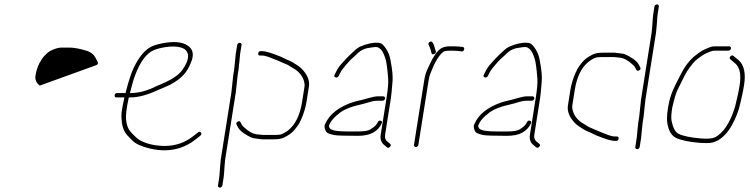

<svg xmlns="http://www.w3.org/2000/svg" viewBox="-20 -671 3416 875"><path d="M419.8 -374.5C426.1 -378.2 427.9 -382.7 425.5 -388L420.9 -397C417.9 -403.7 413.9 -410.6 408.6 -417.8C403.4 -425 394 -431.7 380.4 -438C356.1 -445.3 340.7 -449.3 334.3 -450C328.4 -450.7 323 -451.5 318.2 -452.5C313.3 -453.5 305.7 -454 295.4 -454H258.9C248.7 -454 236.4 -451 222 -445C212.3 -441 204.5 -436.7 198.4 -432C193.7 -427.3 189 -422.8 184.3 -418.5C179.6 -414.2 174.6 -407.7 169.2 -399C155.4 -379.2 146.3 -355.2 141.8 -327C138.8 -307.9 145.3 -292.6 161.5 -281Z M572.1 -247C577.5 -268.3 582.4 -286.7 586.8 -302C608.7 -370.6 636 -415.2 668.6 -436C680 -443.3 697.5 -449.3 720.9 -454C764.1 -462.4 797.2 -460.4 820 -448C845.8 -428.8 842.7 -396.8 810.8 -352C794.7 -329.5 763.7 -308.5 717.8 -289C709.9 -285.7 700.6 -281.7 689.9 -277C649.6 -257 612 -247 577.1 -247ZM511 -227H547C539.9 -195 535.6 -172.3 534.2 -159C532.7 -145.7 533 -132.3 534.8 -119C537 -91.7 546 -69.5 561.8 -52.5C568.9 -44.8 576.2 -37.3 583.8 -30C599 -14.8 625.7 -2.8 663.7 6C686.7 11.3 708.4 14 728.8 14C781.8 14 829.1 -2.3 870.5 -35L892.2 -52C898.3 -56.7 899.6 -61.5 896 -66.5C892.5 -71.5 887.7 -71.7 881.6 -67L859.9 -50C822.3 -20.7 779.5 -6 731.5 -6C688.6 -6 651.5 -14.2 620.1 -30.5C607.9 -36.8 592.3 -50.9 573.3 -72.7C563.6 -83.8 557.4 -100.9 554.6 -124C552.2 -144.4 556.3 -178.8 567 -227H574C609.3 -227 650 -237.7 696 -259C706.1 -263.7 718.9 -269.1 734.3 -275.3C749.8 -281.4 762.4 -287.8 772.1 -294.5C778.5 -298.8 784.8 -303 791.1 -307C797.4 -311 806.4 -319.2 818 -331.5C829.6 -343.8 839.8 -360.7 848.5 -382C866.2 -420.7 860.9 -448.3 832.7 -465C808.5 -480.5 770.6 -483.4 719 -473.5C692.9 -468.5 672.9 -461.5 659.2 -452.5C634.3 -436.2 611.5 -407 590.8 -365C578.3 -339.5 565.4 -300.2 552.1 -247H514.1C507.5 -247 503.6 -243.7 502.5 -237C501.5 -230.3 504.3 -227 511 -227Z M1178.9 -56H1229.9C1239.2 -56 1247.9 -56.5 1256.1 -57.5C1264.3 -58.5 1276.6 -65 1293.2 -77C1325.9 -102.8 1347.1 -146.1 1356.8 -207L1367.7 -276C1368.5 -280.7 1368.5 -285 1367.8 -289C1364.5 -315 1350.6 -336.7 1326.1 -354L1303.3 -368C1296.7 -372.7 1291 -375.8 1286.3 -377.5C1281.6 -379.2 1275.3 -381.8 1267.6 -385.5C1259.8 -389.2 1252.7 -392.3 1246.3 -394.8C1239.8 -397.3 1232.5 -400.2 1224.4 -403.5C1220.3 -405.2 1213 -408 1202.3 -412C1191.6 -416 1181.5 -418 1172.2 -418H1165.2C1158.5 -418 1155.7 -421.3 1156.8 -428C1157.8 -434.7 1161.7 -438 1168.4 -438H1175.4C1190.2 -438 1218.3 -429.5 1259.8 -412.5C1263.9 -410.8 1269.8 -408 1277.5 -404C1285.2 -400 1291.6 -397.2 1296.6 -395.5C1301.7 -393.8 1308.5 -390.3 1317 -385L1338.8 -371C1346.6 -365.7 1353.6 -359.5 1359.8 -352.5C1382.5 -327 1391.8 -301.5 1387.7 -276L1376.8 -207C1372.7 -181.3 1364.7 -154.6 1352.6 -127C1350 -121 1347 -115 1343.8 -109C1340.5 -103 1333.6 -93.4 1323.2 -80.3C1312.8 -67.1 1296.4 -55 1274 -44C1263.1 -38.7 1247.4 -36 1226.7 -36H1174.7C1172 -36 1161.6 -37.3 1143.3 -40C1132 -40 1114.4 -48.1 1090.4 -64.2C1077.3 -73.1 1068.2 -83 1062.9 -94L1058.3 -103C1055.2 -108.3 1056.7 -112.8 1063 -116.5C1069.2 -120.2 1073.6 -119.3 1076.1 -114L1080.6 -105C1083.1 -99.7 1087.3 -94.7 1093.3 -90C1112 -72.4 1130.3 -62.1 1148.3 -59ZM1071.2 -393 1067.1 -354 1063.1 -329 1054.5 -249.5 1006.1 56 1003.4 86C1001.8 112.7 1000.4 130 999.1 138L993.4 174C993 176.7 991.6 179 989.3 181C987 183 984.5 184 981.9 184C979.2 184 977 183 975.3 181C973.6 179 973 176.7 973.4 174L979.1 138C980 132.7 980.4 127.7 980.5 123C980.6 118.3 980.9 113 981.6 107C982.2 101 982.7 94.3 983.2 87L986.1 56L1034.4 -249L1043.1 -329L1047.1 -354L1051.2 -393L1054.3 -425L1060.8 -466C1061.2 -468.7 1062.6 -471 1064.9 -473C1067.2 -475 1069.7 -476 1072.4 -476C1075.1 -476 1077.2 -475 1078.9 -473C1080.6 -471 1081.2 -468.7 1080.8 -466L1074.3 -425Z M1735.2 -222C1735.6 -224.7 1735 -227 1733.3 -229C1731.6 -231 1729.4 -232 1726.7 -232H1701.7C1690.8 -232 1673.9 -228.6 1651.2 -221.8C1635.1 -217 1622.2 -213.7 1612.6 -212C1572.3 -202.3 1537.8 -186.6 1509.1 -165C1487.7 -148.8 1471.7 -128.5 1461 -104C1458.4 -98 1458.5 -90.5 1461.4 -81.5C1464.3 -72.5 1468.7 -66.7 1474.6 -64C1480.5 -61.3 1489.1 -58.7 1500.4 -56C1511.6 -53.3 1548.2 -52 1610.2 -52C1640.1 -52 1663.7 -57 1681.1 -67C1698.8 -77.2 1711.5 -90.8 1719.1 -108C1722.7 -114 1721.5 -118.2 1715.6 -120.5C1709.6 -122.8 1705.2 -121 1702.2 -115L1698.1 -108C1693.1 -99 1682.6 -89.9 1666.5 -80.5C1656.8 -74.8 1639.1 -72 1613.4 -72H1558.4C1544.1 -72 1530.7 -72.7 1518.2 -74C1496.6 -76.3 1484.1 -81.8 1480.8 -90.5C1479.2 -94.8 1478.9 -98 1479.8 -100L1486.5 -113.5C1488.9 -118.5 1494.2 -125.2 1502.1 -133.5C1510.1 -141.8 1516.3 -147.3 1520.8 -150C1535 -164.3 1558.6 -176.5 1591.5 -186.5C1599.2 -188.8 1609.4 -191.4 1622.1 -194.3C1634.8 -197.2 1650.2 -201.4 1668.3 -207C1679.1 -210.3 1689.2 -212 1698.6 -212H1723.6C1726.2 -212 1728.7 -213 1731.1 -215C1733.4 -217 1734.7 -219.3 1735.2 -222ZM1508.9 -318.5C1514.9 -316.2 1519.8 -318.3 1523.5 -325L1529.4 -337C1535.9 -349.5 1544.7 -361.8 1555.7 -374C1561.8 -380.7 1566.9 -386.3 1570.9 -391C1575 -395.7 1579.7 -400.3 1585.1 -405C1590.6 -409.7 1596.4 -415 1602.7 -421C1619.5 -439.5 1639.5 -450.2 1662.7 -453C1668.2 -453.7 1673.7 -454.5 1679.1 -455.5C1684.6 -456.5 1690.4 -456.8 1696.3 -456.5C1702.2 -456.2 1708.8 -452.4 1716.1 -445.1C1723.3 -437.9 1730.3 -423.6 1736.9 -402.4C1741.5 -387.9 1745.5 -357.9 1749 -312.3C1750.4 -293.9 1747.8 -264.1 1741.3 -223L1715 -57C1711.7 -36.1 1717.5 -20.1 1732.4 -9L1743 0C1747.7 4 1752.5 3.3 1757.3 -2C1762.2 -7.3 1762.2 -12 1757.5 -16L1746 -25C1736.5 -32.5 1732.8 -43.1 1735 -57L1761.3 -223C1763.3 -235.7 1765.9 -261.6 1768.9 -300.7C1770.7 -323.2 1768 -353 1760.8 -390C1756.6 -420.6 1744.7 -446.3 1725 -467C1719.2 -473 1711.4 -476 1701.4 -476C1680.4 -477.8 1654.2 -472.2 1623 -459.4C1613.9 -455.7 1602.7 -447.4 1589.3 -434.5C1583.4 -428.8 1577.7 -423.5 1572.3 -418.5C1566.8 -413.5 1561.9 -408.5 1557.4 -403.5C1552.9 -398.5 1545.7 -390.5 1535.6 -379.4C1525.5 -368.3 1517.4 -356.1 1511.3 -343L1505.4 -331C1501.8 -325 1503 -320.8 1508.9 -318.5Z M1957.7 -424.5C1964.4 -426.8 1967.3 -431 1966.2 -437C1961.2 -454.7 1958.1 -464.7 1957 -467L1951.5 -477C1949.1 -482.3 1944.7 -483.3 1938.5 -480C1932.3 -476.7 1930.8 -472 1933.8 -466L1938.2 -456C1941.6 -449.3 1944.2 -440.7 1946.1 -430C1947.2 -424 1951 -422.2 1957.7 -424.5ZM1875.2 -1C1877.8 -1 1880.3 -2 1882.6 -4C1885 -6 1886.3 -8.3 1886.7 -11L1933 -303C1935.2 -317.3 1938.2 -328.6 1941.9 -337C1944.5 -343 1947.7 -350.7 1951.5 -360.2C1955.3 -369.7 1959.3 -378.5 1963.7 -386.5C1977.5 -411.8 1989.9 -428 2001 -435C2006.3 -438.3 2015.5 -440 2028.7 -440H2043.7C2055.7 -440 2068.5 -439 2082.2 -437C2088.7 -435.7 2092.9 -438.3 2095 -445C2097 -451.7 2094.8 -455.7 2088.4 -457C2074.7 -459 2060.9 -460 2046.9 -460H2031.9C2014 -460 1999.9 -456.7 1989.3 -450C1971.9 -438.3 1954.9 -414.2 1938.3 -377.5C1935.7 -371.8 1931.7 -363 1926.1 -351C1920.5 -339 1916.2 -323 1913 -303L1866.7 -11C1866.3 -8.3 1867 -6 1868.6 -4C1870.3 -2 1872.5 -1 1875.2 -1Z M2415.2 -222C2415.6 -224.7 2415 -227 2413.3 -229C2411.6 -231 2409.4 -232 2406.7 -232H2381.7C2370.8 -232 2353.9 -228.6 2331.2 -221.8C2315.1 -217 2302.2 -213.7 2292.6 -212C2252.3 -202.3 2217.8 -186.6 2189.1 -165C2167.7 -148.8 2151.7 -128.5 2141 -104C2138.4 -98 2138.5 -90.5 2141.4 -81.5C2144.3 -72.5 2148.7 -66.7 2154.6 -64C2160.5 -61.3 2169.1 -58.7 2180.4 -56C2191.6 -53.3 2228.2 -52 2290.2 -52C2320.1 -52 2343.7 -57 2361.1 -67C2378.8 -77.2 2391.5 -90.8 2399.1 -108C2402.7 -114 2401.5 -118.2 2395.6 -120.5C2389.6 -122.8 2385.2 -121 2382.2 -115L2378.1 -108C2373.1 -99 2362.6 -89.9 2346.5 -80.5C2336.8 -74.8 2319.1 -72 2293.4 -72H2238.4C2224.1 -72 2210.7 -72.7 2198.2 -74C2176.6 -76.3 2164.1 -81.8 2160.8 -90.5C2159.2 -94.8 2158.9 -98 2159.8 -100L2166.5 -113.5C2168.9 -118.5 2174.2 -125.2 2182.1 -133.5C2190.1 -141.8 2196.3 -147.3 2200.8 -150C2215 -164.3 2238.6 -176.5 2271.5 -186.5C2279.2 -188.8 2289.4 -191.4 2302.1 -194.3C2314.8 -197.2 2330.2 -201.4 2348.3 -207C2359.1 -210.3 2369.2 -212 2378.6 -212H2403.6C2406.2 -212 2408.7 -213 2411.1 -215C2413.4 -217 2414.7 -219.3 2415.2 -222ZM2188.9 -318.5C2194.9 -316.2 2199.8 -318.3 2203.5 -325L2209.4 -337C2215.9 -349.5 2224.7 -361.8 2235.7 -374C2241.8 -380.7 2246.9 -386.3 2250.9 -391C2255 -395.7 2259.7 -400.3 2265.1 -405C2270.6 -409.7 2276.4 -415 2282.7 -421C2299.5 -439.5 2319.5 -450.2 2342.7 -453C2348.2 -453.7 2353.7 -454.5 2359.1 -455.5C2364.6 -456.5 2370.4 -456.8 2376.3 -456.5C2382.2 -456.2 2388.8 -452.4 2396.1 -445.1C2403.3 -437.9 2410.3 -423.6 2416.9 -402.4C2421.5 -387.9 2425.5 -357.9 2429 -312.3C2430.4 -293.9 2427.8 -264.1 2421.3 -223L2395 -57C2391.7 -36.1 2397.5 -20.1 2412.4 -9L2423 0C2427.7 4 2432.5 3.3 2437.3 -2C2442.2 -7.3 2442.2 -12 2437.5 -16L2426 -25C2416.5 -32.5 2412.8 -43.1 2415 -57L2441.3 -223C2443.3 -235.7 2445.9 -261.6 2448.9 -300.7C2450.7 -323.2 2448 -353 2440.8 -390C2436.6 -420.6 2424.7 -446.3 2405 -467C2399.2 -473 2391.4 -476 2381.4 -476C2360.4 -477.8 2334.2 -472.2 2303 -459.4C2293.9 -455.7 2282.7 -447.4 2269.3 -434.5C2263.4 -428.8 2257.7 -423.5 2252.3 -418.5C2246.8 -413.5 2241.9 -408.5 2237.4 -403.5C2232.9 -398.5 2225.7 -390.5 2215.6 -379.4C2205.5 -368.3 2197.4 -356.1 2191.3 -343L2185.4 -331C2181.8 -325 2183 -320.8 2188.9 -318.5Z M2777.1 -411H2726.1C2716.8 -411 2708 -410.5 2699.9 -409.5C2691.7 -408.5 2679.3 -402 2662.8 -390C2630 -364.2 2608.8 -320.9 2599.2 -260L2588.3 -191C2587.5 -186.3 2587.5 -182 2588.2 -178C2591.5 -152 2605.4 -130.3 2629.9 -113L2652.7 -99C2659.3 -94.3 2664.9 -91.2 2669.7 -89.5C2674.4 -87.8 2680.7 -85.2 2688.4 -81.5C2696.2 -77.8 2703.3 -74.7 2709.7 -72.2C2716.1 -69.7 2723.4 -66.8 2731.6 -63.5C2735.6 -61.8 2743 -59 2753.7 -55C2764.4 -51 2774.4 -49 2783.8 -49H2790.8C2797.4 -49 2800.2 -45.7 2799.2 -39C2798.1 -32.3 2794.3 -29 2787.6 -29H2780.6C2765.8 -29 2737.6 -37.5 2696.1 -54.5C2692.1 -56.2 2686.2 -59 2678.5 -63C2670.8 -67 2664.4 -69.8 2659.3 -71.5C2654.3 -73.2 2647.5 -76.7 2639 -82L2617.2 -96C2609.4 -101.3 2602.4 -107.5 2596.1 -114.5C2573.5 -140 2564.2 -165.5 2568.3 -191L2579.2 -260C2583.3 -285.7 2591.3 -312.4 2603.4 -340C2606 -346 2608.9 -352 2612.2 -358C2615.5 -364 2622.3 -373.6 2632.8 -386.7C2643.2 -399.9 2659.6 -412 2682 -423C2692.8 -428.3 2708.6 -431 2729.3 -431H2781.3C2783.9 -431 2794.4 -429.7 2812.6 -427C2823.9 -427 2841.6 -418.9 2865.5 -402.8C2878.6 -393.9 2887.8 -384 2893.1 -373L2897.7 -364C2900.8 -358.7 2899.3 -354.2 2893 -350.5C2886.8 -346.8 2882.4 -347.7 2879.9 -353L2875.3 -362C2872.8 -367.3 2868.6 -372.3 2862.7 -377C2844 -394.6 2825.6 -404.9 2807.6 -408ZM2884.7 -74 2888.9 -113 2892.9 -138 2901.4 -217.5 2949.8 -523 2952.6 -553C2954.1 -579.7 2955.6 -597 2956.8 -605L2962.5 -641C2962.9 -643.7 2964.3 -646 2966.6 -648C2969 -650 2971.4 -651 2974.1 -651C2976.8 -651 2979 -650 2980.6 -648C2982.3 -646 2982.9 -643.7 2982.5 -641L2976.8 -605C2976 -599.7 2975.5 -594.7 2975.4 -590C2975.4 -585.3 2975 -580 2974.4 -574C2973.8 -568 2973.2 -561.3 2972.7 -554L2969.8 -523L2921.5 -218L2912.9 -138L2908.9 -113L2904.7 -74L2901.7 -42L2895.2 -1C2894.7 1.7 2893.4 4 2891 6C2888.7 8 2886.2 9 2883.6 9C2880.9 9 2878.7 8 2877 6C2875.4 4 2874.7 1.7 2875.2 -1L2881.7 -42Z M3311.3 -450C3311.7 -452.7 3311.1 -455 3309.4 -457C3307.7 -459 3305.5 -460 3302.9 -460H3236.9C3228.9 -460 3220.9 -458.3 3213.1 -455C3205.2 -451.7 3198.1 -448.7 3191.6 -446C3180.3 -441.3 3163.1 -429.6 3140.1 -411C3117.9 -390.6 3099.2 -365.5 3084.1 -335.5C3079.3 -325.8 3070.3 -308.1 3057.3 -282.4C3044.4 -256.6 3035.3 -232.5 3030.3 -210C3020.7 -167.5 3017.6 -134.5 3021.1 -111C3026.2 -75.9 3039.8 -52.9 3061.7 -42C3085.5 -31.4 3121.3 -24 3169.2 -20C3177.1 -19.3 3189.2 -19 3205.4 -19C3221.7 -19 3237.6 -23.3 3253.1 -32C3278.4 -47.3 3299.4 -70.6 3316.2 -102C3333.9 -133.8 3346.4 -166.2 3353.5 -199C3356 -210.3 3358.7 -222.3 3361.7 -235C3364.7 -247.7 3367.8 -264 3371 -284C3379.4 -337 3371 -374.7 3345.9 -397L3322.9 -416C3318.2 -420 3313.4 -419.3 3308.6 -414C3303.7 -408.7 3304 -404 3309.4 -400L3330.5 -382C3351.6 -364 3358.4 -331 3350.8 -283C3347.9 -264.3 3344.9 -248.8 3342 -236.5C3339 -224.2 3336.3 -212.3 3333.8 -201C3331.4 -189.7 3328.3 -178.7 3324.6 -168C3303.5 -107.1 3276 -66.8 3241.9 -47C3232.8 -41.7 3218.2 -39 3198.2 -39C3189.5 -39 3181.6 -39.3 3174.3 -40C3127 -44 3093.1 -51 3072.7 -61C3057.7 -68.2 3047 -87.9 3040.5 -120.2C3038.1 -132.3 3039.1 -151.9 3043.3 -179C3052.3 -218.7 3060.2 -245.9 3067.3 -260.5C3071.2 -268.8 3076.9 -280.2 3084.1 -294.5C3091.4 -308.8 3097.3 -320.5 3101.7 -329.5C3106.1 -338.5 3113.2 -349.8 3123.1 -363.5C3132.9 -377.2 3142.5 -388.3 3151.9 -397C3170.8 -412.3 3186.1 -422.6 3197.8 -428C3215.1 -436 3227 -440 3233.7 -440H3299.7C3302.4 -440 3304.8 -441 3307.2 -443C3309.5 -445 3310.9 -447.3 3311.3 -450Z"/></svg>

Font: Proton
Style: RgIt
Weight: 500
Version: Version 1.017